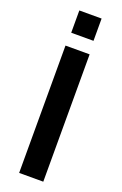

<svg xmlns="http://www.w3.org/2000/svg" viewBox="-167 -924 616 972"><g transform="rotate(20 141.0 -438.5)"><path d="M76 0V-686H206V0ZM81 -757V-877H201V-757Z"/></g></svg>

Font: Archivo Variable SemiBold
Style: Regular
Weight: 600
Designer: Hector Gatti
Foundry: Omnibus-Type
Version: Version 2.001